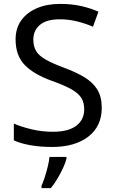

<svg xmlns="http://www.w3.org/2000/svg" viewBox="-20 -744 589 985"><path d="M502 -191Q502 -96 433 -43Q364 10 247 10Q187 10 136 1Q85 -8 51 -24V-110Q87 -94 140.5 -81Q194 -68 251 -68Q331 -68 371.5 -99Q412 -130 412 -183Q412 -218 397 -242Q382 -266 345.5 -286.5Q309 -307 244 -330Q153 -363 106.5 -411Q60 -459 60 -542Q60 -599 89 -639.5Q118 -680 169.5 -702Q221 -724 288 -724Q347 -724 396 -713Q445 -702 485 -684L457 -607Q420 -623 376.5 -634Q333 -645 286 -645Q219 -645 185 -616.5Q151 -588 151 -541Q151 -505 166 -481Q181 -457 215 -438Q249 -419 307 -397Q370 -374 413.5 -347.5Q457 -321 479.5 -284Q502 -247 502 -191ZM321 70Q317 88 304.5 115.5Q292 143 275.5 171Q259 199 241 221H193V209Q201 192 209.5 165.5Q218 139 225 110.5Q232 82 234 61H321Z"/></svg>

Font: Noto Sans Tifinagh
Style: Regular
Weight: 400
Designer: JamraPatel
Foundry: JamraPatel LLC
Version: Version 2.004; ttfautohint (v1.8.4.7-5d5b)